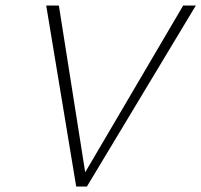

<svg xmlns="http://www.w3.org/2000/svg" viewBox="-20 -678 732 698"><path d="M257 0 148 -658H194L296 -12L267 -13L646 -658H692L296 0Z"/></svg>

Font: Ysabeau Infant ExtraLight
Style: Italic
Weight: 250
Italic angle: -12°
Designer: Christian Thalmann (Catharsis Fonts)
Version: Version 2.001;gftools[0.9.30]; featfreeze: ss01,ss02,lnum